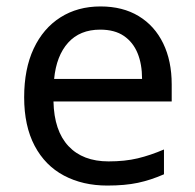

<svg xmlns="http://www.w3.org/2000/svg" viewBox="-20 -566 604 596"><path d="M292 -546Q361 -546 410.5 -516Q460 -486 486.5 -431.5Q513 -377 513 -304V-251H146Q148 -160 192.5 -112.5Q237 -65 317 -65Q368 -65 407.5 -74.5Q447 -84 489 -102V-25Q448 -7 408 1.5Q368 10 313 10Q237 10 178.5 -21Q120 -52 87.5 -113.5Q55 -175 55 -264Q55 -352 84.5 -415Q114 -478 167.5 -512Q221 -546 292 -546ZM291 -474Q228 -474 191.5 -433.5Q155 -393 148 -321H421Q421 -367 407 -401Q393 -435 364.5 -454.5Q336 -474 291 -474Z"/></svg>

Font: ltelugu85
Style: Book
Weight: 400
Designer: Jelle Bosma - Monotype Design Team
Foundry: Monotype Imaging Inc.
Version: Version 2.003